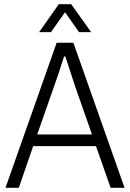

<svg xmlns="http://www.w3.org/2000/svg" viewBox="-20 -888 615 908"><path d="M6 0 248 -686H327L569 0H503L434 -197H137L69 0ZM156 -252H415L332 -489Q329 -499 324 -514Q319 -529 313 -548Q307 -567 300.5 -586Q294 -605 289 -621H283Q277 -603 269.5 -579.5Q262 -556 254 -532Q246 -508 239 -489ZM165 -736 258 -868H317L411 -736H354L272 -852H303L221 -736Z"/></svg>

Font: Archivo SemiCondensed ExtraLight
Style: Regular
Weight: 250
Width: 4
Designer: Hector Gatti
Foundry: Omnibus-Type
Version: Version 2.001